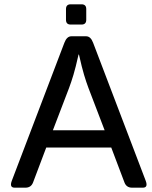

<svg xmlns="http://www.w3.org/2000/svg" viewBox="-20 -868 704 888"><path d="M307.1 -754.4Q285.2 -754.4 285.2 -776.4V-826.2Q285.2 -848.1 307.1 -848.1H356.9Q378.9 -848.1 378.9 -826.2V-776.4Q378.9 -754.4 356.9 -754.4ZM47.9 0Q22.5 0 34.7 -32.2L277.8 -670.4Q289.1 -700.2 310.1 -700.2H378.4Q399.4 -700.2 410.6 -670.4L653.8 -32.2Q666 0 640.6 0H590.8Q564.9 0 555.7 -23.9L494.6 -185.5H193.8L132.8 -23.9Q123.5 0 97.7 0ZM224.6 -265.6H463.9L389.2 -460.9Q378.9 -488.3 368.9 -521.5Q358.9 -554.7 345.2 -615.7H343.3Q329.6 -554.7 319.6 -521.5Q309.6 -488.3 299.3 -460.9Z"/></svg>

Font: Istok Web
Style: Regular
Weight: 400
Designer: Andrey V. Panov
Foundry: Andrey V. Panov
Version: Version 1.0.2g